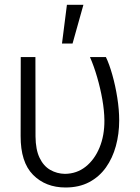

<svg xmlns="http://www.w3.org/2000/svg" viewBox="-20 -789 596 818"><path d="M68.4 -545.9H130.9L131.3 -208Q131.8 -151.4 148.7 -116.5Q165.5 -81.5 194.1 -65.2Q222.7 -48.8 256.8 -48.3Q307.1 -48.8 345 -78.9Q382.8 -108.9 404.1 -160.4Q425.3 -211.9 424.8 -276.4Q424.3 -317.9 416 -365.2Q407.7 -412.6 394 -459.7Q380.4 -506.8 363.3 -545.9H431.2Q445.8 -515.6 458.7 -469.7Q471.7 -423.8 479.7 -372.8Q487.8 -321.8 487.8 -275.9Q487.8 -218.3 473.6 -166.7Q459.5 -115.2 431.2 -75.4Q402.8 -35.6 359.9 -12.9Q316.9 9.8 259.3 9.8Q174.3 9.8 120.8 -44.2Q67.4 -98.1 67.9 -210ZM244.1 -603.5 265.1 -768.6H335.4L289.1 -603.5Z"/></svg>

Font: Inter Tight Light
Style: Regular
Weight: 300
Designer: Rasmus Andersson
Foundry: rsms
Version: Version 3.004